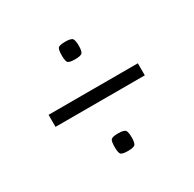

<svg xmlns="http://www.w3.org/2000/svg" viewBox="-102 -528 643 635"><g transform="rotate(-30 219.5 -210.5)"><path d="M49 -191V-237H390V-191ZM217 -352Q193 -352 189 -359.5Q185 -367 185 -385Q185 -404 189 -411.5Q193 -419 217 -419Q241 -419 245.5 -411.5Q250 -404 250 -385Q250 -367 245.5 -359.5Q241 -352 217 -352ZM217 -2Q193 -2 189 -9.5Q185 -17 185 -35Q185 -54 189 -61.5Q193 -69 217 -69Q241 -69 245.5 -61.5Q250 -54 250 -35Q250 -17 245.5 -9.5Q241 -2 217 -2Z"/></g></svg>

Font: Smooch Sans Thin SemiBold
Style: Regular
Weight: 600
Version: Version 1.010